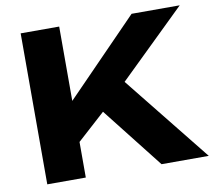

<svg xmlns="http://www.w3.org/2000/svg" viewBox="-80 -821 1016 913"><g transform="rotate(-10 428.0 -364.5)"><path d="M76.2 0V-729H262.2V-370.1L611.8 -729H844.2L522.9 -416L856 0H627.9L397 -293.9L262.2 -171.9V0Z"/></g></svg>

Font: Hubot Sans Expanded
Style: Bold
Weight: 700
Width: 7
Designer: Deni Anggara
Foundry: GitHub
Version: Version 1.001;gftools[0.9.31]